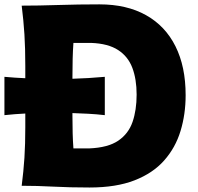

<svg xmlns="http://www.w3.org/2000/svg" viewBox="-37 -835 892 863"><path d="M60.5 0Q68.8 -64.9 72.8 -125.7Q76.7 -186.5 76.7 -263.2V-324.7Q54.2 -323.7 30.5 -321.8Q6.8 -319.8 -17.1 -317.4V-489.7Q30.3 -485.4 76.7 -483.4V-538.6Q76.7 -617.7 72.8 -680.4Q68.8 -743.2 60.5 -809.6Q133.8 -809.6 224.6 -812.5Q315.4 -815.4 409.7 -815.4Q532.7 -815.4 619.4 -766.8Q706.1 -718.3 751.7 -627Q797.4 -535.6 797.4 -407.2Q797.4 -321.3 774.4 -246.1Q751.5 -170.9 700.9 -113.8Q650.4 -56.6 567.6 -24.4Q484.9 7.8 365.2 7.8Q276.4 7.8 202.9 3.9Q129.4 0 60.5 0ZM293 -168H364.7Q448.2 -171.4 494.4 -202.6Q540.5 -233.9 558.8 -287.1Q577.1 -340.3 577.1 -409.7Q577.1 -479 557.9 -530Q538.6 -581.1 493.9 -610.1Q449.2 -639.2 373 -642.1H293Q290.5 -607.4 289.6 -571Q288.6 -534.7 288.6 -488.3V-481Q358.9 -482.9 434.1 -489.7V-317.4Q396 -321.8 359.4 -323.7Q322.8 -325.7 288.6 -326.7V-315.4Q288.6 -271 289.6 -236.1Q290.5 -201.2 293 -168Z"/></svg>

Font: Pinar DS1 ExtraBold
Style: Regular
Weight: 800
Designer: Amin Abedi
Version: Version 3.000